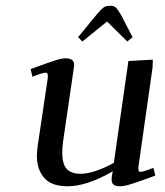

<svg xmlns="http://www.w3.org/2000/svg" viewBox="-20 -649 580 676"><path d="M87.9 -405.8Q151.9 -429.2 174.6 -436.5Q197.3 -443.8 210.9 -443.8Q241.2 -443.8 241.2 -419.9Q241.2 -418.9 238.8 -401.9L202.1 -150.9Q199.2 -129.9 199.2 -111.8Q199.2 -71.8 214.8 -54.4Q230.5 -37.1 264.2 -37.1Q289.6 -37.1 324.5 -49.8Q359.4 -62.5 380.9 -76.2L432.1 -434.1L518.1 -439L517.1 -411.1L467.8 -64.9Q464.8 -43.9 474.1 -43.9Q484.4 -43.9 520 -58.1L526.9 -30.8Q466.3 -8.3 441.4 -0.7Q416.5 6.8 402.8 6.8Q386.2 6.8 379.6 1Q373 -4.9 373 -17.1Q373 -26.4 375 -35.2L377 -45.9Q286.6 6.8 217.8 6.8Q160.6 6.8 135.3 -23.2Q109.9 -53.2 109.9 -99.1Q109.9 -114.7 112.8 -136.2L147.9 -372.1Q150.9 -393.1 141.1 -393.1Q129.9 -393.1 94.2 -378.9ZM254.9 -518.1 319.8 -597.2Q335.9 -616.2 344.7 -622.6Q353.5 -628.9 367.2 -628.9Q380.9 -628.9 387.5 -622.8Q394 -616.7 405.8 -597.2L446.8 -518.1L428.2 -502.9L356.9 -573.2L270 -502.9Z"/></svg>

Font: Dehuti
Style: Bold-Italic
Weight: 700
Version: Version 1.2